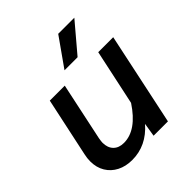

<svg xmlns="http://www.w3.org/2000/svg" viewBox="-215 -926 1079 1079"><g transform="rotate(-45 325.0 -386.0)"><path d="M165 -175Q165 -135 187.5 -112Q210 -89 250 -89Q351 -89 437 -220L508 -552H627L510 0H396L409 -81Q328 12 215 12Q164 12 125 -8Q86 -28 64 -64.5Q42 -101 42 -150Q42 -174 48 -201L123 -552H242L169 -208Q165 -184 165 -175ZM422 -784H550L406 -614H302Z"/></g></svg>

Font: Azeret Mono Medium
Style: Italic
Weight: 500
Italic angle: -12°
Designer: Martin Vácha
Foundry: Displaay
Version: Version 1.000; Glyphs 3.0.3, build 3074